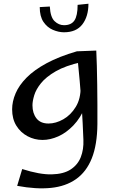

<svg xmlns="http://www.w3.org/2000/svg" viewBox="-20 -736 617 1029"><path d="M72 260 99 170Q193 200 257 198.5Q321 197 359 172Q397 147 413 106Q429 65 427 14Q425 -30 423 -77Q421 -124 417 -179.5Q413 -235 407 -304Q401 -373 392 -461L496 -465Q498 -430 499 -383.5Q500 -337 501 -284Q502 -231 502 -176.5Q502 -122 502 -71Q501 40 472 112.5Q443 185 387.5 224Q332 263 253 271Q174 279 72 260ZM208 14Q165 14 127.5 -6Q90 -26 67.5 -62.5Q45 -99 45 -150Q45 -192 63.5 -235.5Q82 -279 122.5 -320Q163 -361 229.5 -397Q296 -433 392 -461L416 -403Q331 -384 279 -354Q227 -324 200 -290.5Q173 -257 163.5 -225.5Q154 -194 154 -172Q154 -129 175.5 -101.5Q197 -74 240 -74Q279 -74 319 -96.5Q359 -119 386 -163Q413 -207 412 -270L470 -319Q464 -230 438 -167Q412 -104 373.5 -64Q335 -24 292 -5Q249 14 208 14ZM323 -563Q294 -563 263.5 -576Q233 -589 213 -618.5Q193 -648 193 -698L247 -701Q250 -644 272.5 -622.5Q295 -601 323 -601Q362 -601 379 -626.5Q396 -652 396 -710L454 -716Q454 -648 421.5 -605.5Q389 -563 323 -563Z"/></svg>

Font: Marhey Light
Style: Regular
Weight: 300
Designer: Nur Syamsi & Bustanul Arifin
Foundry: Namelatype
Version: Version 1.000